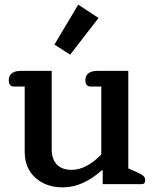

<svg xmlns="http://www.w3.org/2000/svg" viewBox="-20 -798 670 832"><path d="M407 -720 284 -561 216 -605 319 -778ZM87 -141V-423H41Q18 -423 18 -451Q18 -471 32 -481Q46 -491 71 -491H204V-151Q204 -109 226 -85.5Q248 -62 291 -62Q324 -62 357.5 -80.5Q391 -99 419 -129V-423H373Q350 -423 350 -451Q350 -471 364 -481Q378 -491 403 -491H536V-68L573 -52Q593 -43 601 -36Q609 -29 609 -17Q609 0 594 0H425V-60H421Q338 14 252 14Q180 14 133.5 -27.5Q87 -69 87 -141Z"/></svg>

Font: Maitree Semibold
Style: Regular
Weight: 600
Designer: CadsonDemak Team
Foundry: CadsonDemak
Version: Version 1.010